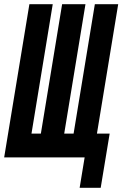

<svg xmlns="http://www.w3.org/2000/svg" viewBox="-39 -755 587 921"><path d="M343 146 367 0H-19L102 -735H214L112 -114H157L259 -735H371L269 -114H314L416 -735H528L426 -114H487L444 146Z"/></svg>

Font: Iosevka Heavy
Style: Italic
Weight: 900
Italic angle: -9°
Monospace: yes
Designer: Belleve Invis
Foundry: Belleve Invis
Version: Version 32.5.0; ttfautohint (v1.8.4)